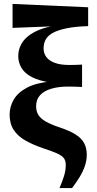

<svg xmlns="http://www.w3.org/2000/svg" viewBox="-20 -753 496 978"><path d="M283 205Q297 173 306 144Q315 115 315 87Q315 66 305.5 53Q296 40 272 29Q248 18 202 3Q149 -15 110 -37Q71 -59 50 -91Q29 -123 29 -169Q29 -209 49.5 -245Q70 -281 116.5 -306Q163 -331 240 -338V-332Q180 -341 143 -360Q106 -379 89.5 -407Q73 -435 73 -467Q73 -496 85 -521.5Q97 -547 121 -567Q145 -587 181 -601.5Q217 -616 264 -623L252 -606V-619L44 -611V-733L429 -716V-620Q364 -618 320 -609Q276 -600 250 -586Q224 -572 213 -552Q202 -532 202 -506Q202 -481 216.5 -462Q231 -443 260 -432.5Q289 -422 334 -422Q349 -422 365.5 -422.5Q382 -423 398 -424V-310Q381 -311 362 -311.5Q343 -312 326 -312Q278 -312 241 -301Q204 -290 184 -268Q164 -246 164 -212Q164 -186 175.5 -167.5Q187 -149 213 -134Q239 -119 284 -104Q335 -87 365 -68Q395 -49 408.5 -24Q422 1 422 35Q422 65 412 93.5Q402 122 385.5 149Q369 176 347 205Z"/></svg>

Font: Source Serif 4 18pt
Style: Bold
Weight: 700
Designer: Frank Grießhammer
Foundry: Adobe Systems Incorporated
Version: Version 4.004;hotconv 1.0.116;makeotfexe 2.5.65601